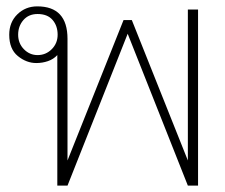

<svg xmlns="http://www.w3.org/2000/svg" viewBox="-20 -583 708 603"><path d="M160 -410Q148 -397 130.5 -391Q113 -385 94 -385Q63 -385 36 -407Q9 -429 9 -474Q9 -513 34.5 -538Q60 -563 97 -563Q192 -563 192 -461V-79L368 -520H394L570 -79V-553H602V0H570L381 -477L192 0H160ZM161 -474Q161 -502 145 -520.5Q129 -539 98 -539Q70 -539 53.5 -520Q37 -501 37 -474Q37 -447 55 -428.5Q73 -410 98 -410Q124 -410 142.5 -428.5Q161 -447 161 -474Z"/></svg>

Font: Taviraj Thin
Style: Regular
Weight: 250
Designer: Katatrad Team
Foundry: CadsonDemak
Version: Version 1.001